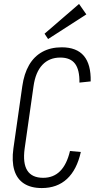

<svg xmlns="http://www.w3.org/2000/svg" viewBox="-20 -947 487 974"><path d="M192 7Q137 7 101.5 -16Q66 -39 52.5 -84Q39 -129 48 -194L93 -509Q102 -573 127.5 -617Q153 -661 195 -684Q237 -707 293 -707Q369 -707 405.5 -663.5Q442 -620 440 -534L383 -528Q384 -593 360.5 -624Q337 -655 286 -655Q230 -655 195 -618Q160 -581 150 -509L105 -193Q95 -119 118.5 -82Q142 -45 199 -45Q251 -45 285 -79Q319 -113 335 -181L390 -176Q370 -86 320 -39.5Q270 7 192 7ZM418 -874 224 -749 206 -776 381 -927Z"/></svg>

Font: Pathway Extreme Condensed Thin
Style: Italic
Weight: 250
Width: 3
Italic angle: -8°
Version: Version 1.001;gftools[0.9.26]